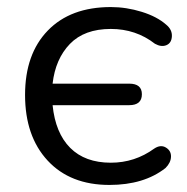

<svg xmlns="http://www.w3.org/2000/svg" viewBox="-20 -515 531 544"><path d="M290 9Q179 9 115 -60Q51 -129 51 -246Q51 -362 115.5 -428.5Q180 -495 294 -495Q338 -495 381.5 -481.5Q425 -468 451 -445Q468 -431 467 -412Q466 -393 451.5 -387Q437 -381 419 -391Q365 -433 294 -433Q219 -433 178 -390.5Q137 -348 129 -278H346Q382 -278 382 -248Q382 -217 346 -217H129Q137 -138 179 -96Q221 -54 294 -54Q362 -54 417 -94Q435 -106 450 -97Q465 -88 464.5 -71Q464 -54 449 -39Q388 9 290 9Z"/></svg>

Font: Nunito
Style: Regular
Weight: 400
Designer: Vernon Adams
Foundry: Vernon Adams
Version: Version 3.602